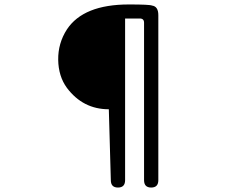

<svg xmlns="http://www.w3.org/2000/svg" viewBox="-20 -784 1040 861"><path d="M468 -294Q352 -294 280 -390Q242 -442 241 -516Q240 -590 280 -652Q354 -764 558 -764Q651 -764 662 -759Q690 -755 690 -716V24Q690 57 658 57Q626 57 626 24V-682Q626 -701 607 -701H541V24Q541 57 509 57Q477 57 477 24Z"/></svg>

Font: Raw Maruko Gothic CJK TC
Style: Regular
Weight: 400
Version: Version 1.001